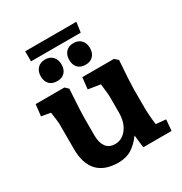

<svg xmlns="http://www.w3.org/2000/svg" viewBox="-179 -902 986 1040"><g transform="rotate(-30 314.0 -382.5)"><path d="M90 -179V-329Q90 -353 81 -412L24 -422L32 -494H212L232 -475L229 -427Q223 -331 223 -299V-187Q223 -143 241.5 -117Q260 -91 299 -91Q341 -91 370.5 -129Q400 -167 400 -231V-329Q400 -344 392 -410L316 -422L324 -494H522L543 -475Q533 -340 533 -299V-190Q533 -136 541 -75L603 -69L597 0H420L411 -79Q382 -39 347.5 -17Q313 5 264 5Q177 5 133.5 -42Q90 -89 90 -179ZM309 -610Q309 -640 326 -659Q343 -678 374 -678Q404 -678 421.5 -659.5Q439 -641 439 -610Q439 -580 422 -561.5Q405 -543 374 -543Q343 -543 326 -561Q309 -579 309 -610ZM131 -610Q131 -640 148.5 -659Q166 -678 197 -678Q226 -678 243.5 -659.5Q261 -641 261 -610Q261 -579 244 -561Q227 -543 197 -543Q165 -543 148 -561Q131 -579 131 -610ZM126 -770H446L437 -707H126Z"/></g></svg>

Font: Andada Pro ExtraBold
Style: Regular
Weight: 800
Designer: Carolina Giovagnoli
Foundry: Huerta Tipografica
Version: Version 3.005; ttfautohint (v1.8.4)